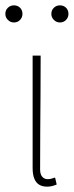

<svg xmlns="http://www.w3.org/2000/svg" viewBox="-26 -686 276 718"><path d="M150 12Q133 12 121 5Q109 -2 102.5 -17.5Q96 -33 96 -58V-478H126Q126 -406 125.5 -335.5Q125 -265 124.5 -194.5Q124 -124 124 -52Q124 -34 132 -25Q140 -16 152 -16Q159 -16 165 -17.5Q171 -19 180 -22L186 4Q179 7 170 9.5Q161 12 150 12ZM26 -602Q13 -602 3.5 -611.5Q-6 -621 -6 -634Q-6 -648 3.5 -657Q13 -666 26 -666Q40 -666 49 -657Q58 -648 58 -634Q58 -621 49 -611.5Q40 -602 26 -602ZM198 -602Q185 -602 175.5 -611.5Q166 -621 166 -634Q166 -648 175.5 -657Q185 -666 198 -666Q212 -666 221 -657Q230 -648 230 -634Q230 -621 221 -611.5Q212 -602 198 -602Z"/></svg>

Font: Source Sans Variable
Style: Regular
Weight: 200
Designer: Paul D. Hunt
Foundry: Adobe Systems Incorporated
Version: Version 3.006;hotconv 1.0.111;makeotfexe 2.5.65597